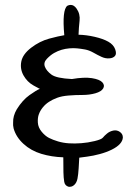

<svg xmlns="http://www.w3.org/2000/svg" viewBox="-20 -750 540 764"><path d="M235.8 -609.9Q226.6 -710.9 248 -727.1Q254.9 -730.5 261.2 -730.5Q274.4 -730.5 284.7 -715.8Q299.8 -694.3 296.6 -667.2Q293.5 -640.1 292.5 -611.8Q322.8 -611.3 356.7 -603.5Q390.6 -595.7 411.1 -584Q431.6 -572.3 438.2 -554.2Q444.8 -536.1 437.7 -527.6Q430.7 -519 415.3 -517.8Q399.9 -516.6 384.8 -523.4Q369.6 -530.3 352.1 -540.3Q334.5 -550.3 317.9 -553.2Q301.3 -556.2 286.6 -557.6Q272 -559.1 255.9 -557.6Q239.7 -556.2 224.9 -551.8Q210 -547.4 195.3 -539.1Q180.7 -530.8 166.5 -515.9Q152.3 -501 158.7 -484.4Q165 -467.8 184.8 -453.1Q204.6 -438.5 266.1 -435.5Q314.9 -443.8 345.7 -439Q376.5 -434.1 387.2 -422.4Q397.9 -410.6 390.6 -398.2Q383.3 -385.7 359.9 -378.9Q336.4 -372.1 308.1 -372.1Q279.8 -372.1 252.7 -369.9Q225.6 -367.7 207.3 -360.8Q189 -354 174.8 -344.7Q160.6 -335.4 150.4 -322.8Q140.1 -310.1 134.8 -295.9Q129.4 -281.7 130.6 -262.2Q131.8 -242.7 145.8 -225.8Q159.7 -209 175 -201.2Q190.4 -193.4 210.9 -187.3Q231.4 -181.2 254.4 -179.7Q277.3 -178.2 303.5 -180.2Q329.6 -182.1 356.7 -188.7Q383.8 -195.3 389.4 -202.4Q395 -209.5 405.8 -218.5Q416.5 -227.5 430.9 -230.5Q445.3 -233.4 457 -225.1Q468.8 -216.8 468.8 -203.6V-202.1Q467.8 -189 456.8 -177Q445.8 -165 424.6 -154.5Q403.3 -144 377.2 -137Q351.1 -129.9 326.4 -126.7Q301.8 -123.5 295.4 -122.6Q294.4 -106 293 -80.6Q291.5 -55.2 288.3 -39.3Q285.2 -23.4 275.9 -14.6Q267.6 -6.8 258.3 -6.8Q255.9 -6.8 253.4 -6.8Q238.3 -10.7 235.6 -26.4Q232.9 -42 232.4 -64.5Q231.9 -86.9 231.9 -124Q185.5 -125.5 144.3 -137.9Q103 -150.4 73.5 -177.5Q43.9 -204.6 34.2 -238.8Q31.2 -252 32.2 -262.2Q31.2 -288.6 46.9 -315.4Q69.8 -352.1 97.7 -371.8Q125.5 -391.6 138.7 -396.5Q137.2 -396.5 112.8 -410.2Q88.4 -423.8 73.7 -449.7Q59.1 -475.6 64.7 -504.9Q70.3 -534.2 104 -560.1Q137.7 -585.9 175.5 -596.2Q213.4 -606.4 235.8 -609.9Z"/></svg>

Font: Myanmar Kalay
Style: Regular
Weight: 400
Designer: Khon Soe Zaw Thu
Foundry: PaOh Unicode khonsoezawthu@gmail.com and @hotmail.com
Version: Version 1.20 December 6, 2016